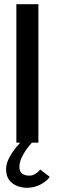

<svg xmlns="http://www.w3.org/2000/svg" viewBox="-20 -680 285 915"><path d="M58 -660H163V0H58ZM107.5 215Q86.5 215 63.8 207Q41 199 25 179.5Q9 160 9 125.5Q9 101 23 73.8Q37 46.5 57.2 21.8Q77.5 -3 96 -20.5L132 0Q119.5 13 105.8 32.2Q92 51.5 82.2 73.2Q72.5 95 72.5 115Q72.5 139 86.5 148Q100.5 157 119 157Q136.5 157 150.5 147.5Q164.5 138 171.5 128L217 162.5Q205.5 181.5 175 198.2Q144.5 215 107.5 215Z"/></svg>

Font: League Spartan Medium
Style: Regular
Weight: 500
Foundry: The League of Moveable Type
Version: Version 2.002